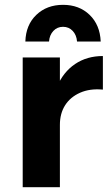

<svg xmlns="http://www.w3.org/2000/svg" viewBox="-20 -775 456 795"><path d="M406 -404Q352 -409 311.5 -391Q271 -373 249.5 -339Q228 -305 228 -258L189 -265Q189 -353 215.5 -415Q242 -477 291 -510Q340 -543 406 -543ZM74 -537H228V0H74ZM183 -603H85Q87 -672 130.5 -713.5Q174 -755 241 -755Q308 -755 351 -713.5Q394 -672 397 -603H299Q297 -630 281 -647Q265 -664 241 -664Q217 -664 201 -647Q185 -630 183 -603Z"/></svg>

Font: Alexandria SemiBold
Style: Regular
Weight: 600
Designer: Mohamed Gaber
Foundry: Kief Type Foundry
Version: Version 5.100